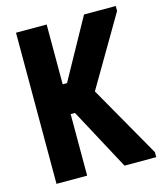

<svg xmlns="http://www.w3.org/2000/svg" viewBox="-106 -780 731 859"><g transform="rotate(-15 259.5 -350.0)"><path d="M49 0V-700H191V-423H211L364 -700H511V-677L322 -355L511 -23V0H364L211 -285H191V0Z"/></g></svg>

Font: Phudu Light SemiBold
Style: Regular
Weight: 600
Version: Version 1.005;gftools[0.9.23]